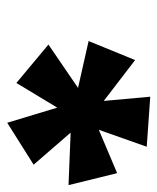

<svg xmlns="http://www.w3.org/2000/svg" viewBox="29 -796 446 545"><g transform="rotate(90 252.5 -523.0)"><path d="M328 -320 285 -462 215 -346 106 -437 229 -521 96 -551 150 -683 266 -594 254 -726 396 -716 348 -580 471 -632 505 -494 356 -500 447 -395Z"/></g></svg>

Font: Ysabeau Office Black
Style: Italic
Weight: 900
Italic angle: -12°
Designer: Christian Thalmann (Catharsis Fonts)
Version: Version 2.001;gftools[0.9.30]; featfreeze: tnum,lnum,ss02